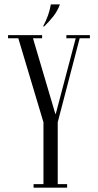

<svg xmlns="http://www.w3.org/2000/svg" viewBox="-20 -860 449 880"><path d="M182.8 -739H177.4Q192.4 -767.1 200.4 -790.4Q208.5 -813.8 213.1 -839.9H254.8Q242.8 -808.2 223.8 -784.4Q204.8 -760.5 182.8 -739ZM348.9 -699 244.6 -299.9V0H179.2V-299.5L59.6 -699H126.9L233.6 -338.1H235.6L330.9 -699ZM341.8 -684.5 343.5 -699H392V-684.5ZM284.2 -684.5V-699H332.6L330.9 -684.5ZM127.1 -684.5 122.8 -699H173V-684.5ZM16.9 -684.5V-699H66.1L71.2 -684.5ZM238.9 0V-16H287.6V0ZM133.9 0V-16H182.6V0Z"/></svg>

Font: Emberly Black
Style: Regular
Weight: 900
Designer: Rajesh Rajput
Foundry: Rajesh Rajput
Version: Version 1.000